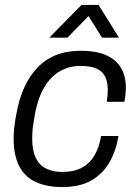

<svg xmlns="http://www.w3.org/2000/svg" viewBox="-20 -743 545 775"><path d="M232 12Q168 12 124 -8.5Q80 -29 57.5 -72.5Q35 -116 35 -184Q35 -207 38 -232Q41 -257 46 -283Q57 -344 78.5 -391Q100 -438 132 -471Q164 -504 207 -521Q250 -538 306 -538Q370 -538 410 -519.5Q450 -501 469 -468Q488 -435 488 -389Q488 -376 486.5 -361.5Q485 -347 482 -332H411Q413 -345 414 -357Q415 -369 415 -380Q415 -413 404 -434.5Q393 -456 368.5 -466.5Q344 -477 305 -477Q262 -477 224.5 -457Q187 -437 160 -393Q133 -349 120 -277Q116 -253 113.5 -235.5Q111 -218 110.5 -205.5Q110 -193 110 -182Q110 -136 124 -106.5Q138 -77 165.5 -63Q193 -49 231 -49Q280 -49 312 -67Q344 -85 362.5 -117.5Q381 -150 388 -194H458Q449 -136 422.5 -89Q396 -42 349.5 -15Q303 12 232 12ZM179 -591 309 -723H378L460 -591H392L322 -702H361L252 -591Z"/></svg>

Font: Archivo SemiBold Light
Style: Italic
Weight: 300
Italic angle: -10°
Version: Version 2.001